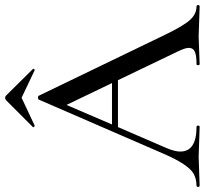

<svg xmlns="http://www.w3.org/2000/svg" viewBox="-50 -759 804 754"><g transform="rotate(-90 352.0 -382.0)"><path d="M402.8 -344.2 316.9 -522.9 240.2 -344.2ZM0 -12.2Q26.9 -12.7 46.4 -23.4Q83 -43.9 125 -141.1L337.9 -631.8Q339.8 -634.8 345.9 -634.8Q352.1 -634.8 353 -631.8L591.8 -137.2Q627 -64 650.4 -38.1Q673.8 -12.2 704.1 -12.2Q709 -12.2 709 -6.1Q709 0 704.1 0L585 -3.9L477.1 0Q473.1 0 473.1 -6.1Q473.1 -12.2 477.1 -12.2Q511.2 -12.2 526.1 -19Q541 -25.9 541 -42Q541 -58.1 525.9 -87.9L414.1 -320.8H230L147.9 -130.9Q133.8 -97.7 133.8 -76.2Q133.8 -12.2 231 -12.2Q235.8 -12.2 235.8 -6.1Q235.8 0 231 0L112.8 -3.9L0 0Q-4.9 0 -4.9 -6.1Q-4.9 -12.2 0 -12.2ZM453.1 -647.9 345.2 -699.2 235.8 -647.9Q233.9 -647 231 -650.4Q228 -653.8 230 -654.8L333 -757.8Q345.2 -770 356 -757.8L458 -654.8Q459 -654.8 459 -652.8Q459 -650.9 456.5 -648.9Q454.1 -647 453.1 -647.9Z"/></g></svg>

Font: Cormorant-Medium
Style: Regular
Weight: 500
Designer: Christian Thalmann (Catharsis Fonts)
Version: Version 3.000